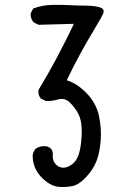

<svg xmlns="http://www.w3.org/2000/svg" viewBox="-20 -771 540 782"><path d="M219 -10Q182 -14 147.5 -50.5Q113 -87 113 -138Q115 -154 125 -165Q145 -179 170 -175Q197 -167 195 -140Q193 -113 211.5 -98Q230 -83 252.5 -90.5Q275 -98 289 -118Q303 -138 308.5 -177Q314 -216 312.5 -250Q311 -284 299 -307.5Q287 -331 265.5 -352.5Q244 -374 216.5 -366Q189 -358 166 -360L146 -370Q134 -384 137 -405Q176 -469 212 -537Q248 -605 281 -674L137 -670L117 -680Q103 -696 105 -717L115 -736Q150 -750 189.5 -751Q229 -752 264 -750Q299 -748 330.5 -748Q362 -748 385 -741.5Q408 -735 400.5 -717Q393 -699 363 -649.5Q333 -600 305 -548.5Q277 -497 252 -444Q293 -432 332.5 -391.5Q372 -351 383 -299Q394 -247 390 -198Q386 -149 373 -115Q360 -81 330.5 -49.5Q301 -18 274.5 -13Q248 -8 219 -10Z"/></svg>

Font: NaniFont Regular
Style: Regular
Weight: 400
Designer: Nanigashitei
Version: Version 1.036